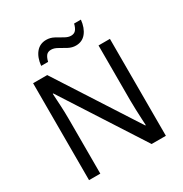

<svg xmlns="http://www.w3.org/2000/svg" viewBox="-205 -1069 1169 1225"><g transform="rotate(-30 380.0 -456.5)"><path d="M663 0H558L176 -593H172Q174 -558 177 -506Q180 -454 180 -399V0H97V-714H201L582 -123H586Q585 -139 583.5 -171Q582 -203 580.5 -241Q579 -279 579 -311V-714H663ZM197 -784Q203 -843 231.5 -877.5Q260 -912 307 -912Q337 -912 363.5 -897.5Q390 -883 414 -869Q438 -855 459 -855Q482 -855 494.5 -869.5Q507 -884 514 -913H564Q558 -855 530 -820Q502 -785 455 -785Q427 -785 400.5 -799Q374 -813 349.5 -827.5Q325 -842 303 -842Q279 -842 267 -827.5Q255 -813 248 -784Z"/></g></svg>

Font: Noto Sans Hanunoo
Style: Regular
Weight: 400
Designer: Monotype Design Team
Foundry: Monotype Imaging Inc.
Version: Version 2.003; ttfautohint (v1.8.4.7-5d5b)